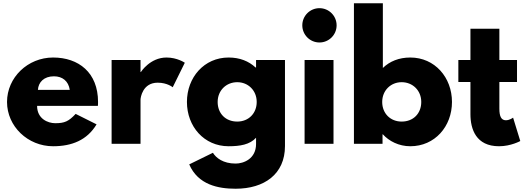

<svg xmlns="http://www.w3.org/2000/svg" viewBox="-20 -880 3204 1175"><path d="M579 -232C580 -238 580 -249 580 -256C580 -436 461 -528 305 -528C150 -528 23 -406 23 -256C23 -107 150 15 305 15C419 15 513 -22 571 -119L443 -183C400 -137 375 -126 318 -126C273 -126 207 -153 207 -232ZM212 -330C215 -377 249 -413 310 -413C362 -413 399 -384 407 -330Z M663 0H840V-270C840 -283 853 -374 945 -374C1004 -374 1037 -346 1037 -346L1111 -496C1111 -496 1065 -528 999 -528C898 -528 842 -439 842 -439H840V-513H663Z M1138 126C1192 251 1315 275 1422 275C1597 275 1724 186 1724 14V-513H1547V-467H1544C1502 -506 1447 -528 1379 -528C1229 -528 1124 -406 1124 -256C1124 -106 1229 15 1379 15C1449 15 1509 5 1547 -37V1C1547 92 1471 121 1422 121C1345 121 1302 86 1283 55ZM1312 -256C1312 -327 1365 -377 1432 -377C1498 -377 1551 -327 1551 -256C1551 -186 1501 -136 1432 -136C1360 -136 1312 -186 1312 -256Z M1935 -830C1877 -830 1830 -783 1830 -725C1830 -667 1877 -620 1935 -620C1993 -620 2040 -667 2040 -725C2040 -783 1993 -830 1935 -830ZM1844 -513H2021V0H1844Z M2746 -256C2746 -406 2641 -528 2491 -528C2422 -528 2365 -505 2323 -464V-860H2146V0H2321V-58H2323C2361 -16 2421 15 2491 15C2641 15 2746 -106 2746 -256ZM2558 -256C2558 -186 2510 -136 2438 -136C2369 -136 2319 -186 2319 -256C2319 -327 2372 -377 2438 -377C2505 -377 2558 -327 2558 -256Z M2859 -513H2785V-378H2859V-181C2859 -90 2893 15 3034 15C3107 15 3164 -17 3164 -17L3120 -160C3120 -160 3099 -144 3076 -144C3048 -144 3036 -167 3036 -215V-378H3144V-513H3036V-704H2859Z"/></svg>

Font: Hussar Techniczny
Style: Bold 
Weight: 700
Foundry: Cannot Into Space Fonts
Version: Version 0.77